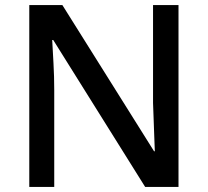

<svg xmlns="http://www.w3.org/2000/svg" viewBox="-20 -734 816 754"><path d="M681 0H550L189 -577H185Q187 -538 190 -486Q193 -434 193 -380V0H95V-714H225L585 -140H588Q587 -161 586 -193Q585 -225 583.5 -261.5Q582 -298 581 -330V-714H681Z"/></svg>

Font: Noto Sans Tangsa Medium
Style: Regular
Weight: 500
Version: Version 1.504